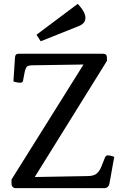

<svg xmlns="http://www.w3.org/2000/svg" viewBox="-20 -1060 640 1000"><path d="M64 -80Q40 -80 40 -105V-125L415 -724L152 -720Q128 -720 120.5 -713Q113 -706 108 -682L100 -640Q98 -629 85 -629Q80 -629 68 -631Q56 -633 50 -636L58 -760Q59 -771 63 -775.5Q67 -780 78 -780H517Q537 -780 537 -760V-743L161 -138L440 -143Q469 -144 483.5 -156Q498 -168 507 -190L527 -240Q532 -251 542 -251Q547 -251 558 -248.5Q569 -246 575 -243L550 -104Q545 -80 522 -80ZM385 -922 192 -845 170 -879 385 -1040Q434 -987 423 -955Q418 -934 385 -922Z"/></svg>

Font: Gowun Batang
Style: Bold
Weight: 700
Designer: Yanghee Ryu
Foundry: Yanghee Ryu
Version: Version 2.000